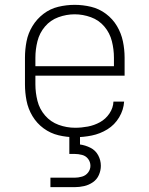

<svg xmlns="http://www.w3.org/2000/svg" viewBox="-20 -558 616 792"><path d="M290 8Q324 8 358.5 1Q393 -6 423 -24.5Q453 -43 471.5 -74Q490 -105 492 -139H448Q447 -113 431.5 -90Q416 -67 392.5 -54Q369 -41 342.5 -36Q316 -31 290 -31Q255 -31 222 -43Q189 -55 166 -81.5Q143 -108 134.5 -142Q126 -176 126 -210V-246H494V-320Q494 -354 487 -387.5Q480 -421 462.5 -450.5Q445 -480 417 -501Q389 -522 355.5 -530Q322 -538 288 -538Q254 -538 220.5 -530Q187 -522 159.5 -501Q132 -480 114 -450.5Q96 -421 89.5 -387.5Q83 -354 83 -320V-210Q83 -176 89.5 -142.5Q96 -109 114 -79Q132 -49 160 -28.5Q188 -8 221.5 0Q255 8 290 8ZM126 -285V-320Q126 -354 134.5 -388Q143 -422 165.5 -448.5Q188 -475 221 -487Q254 -499 288 -499Q322 -499 355 -487Q388 -475 410.5 -448.5Q433 -422 441.5 -388Q450 -354 450 -320V-285ZM188 214H288Q308 214 327.5 209.5Q347 205 363.5 193.5Q380 182 388 163.5Q396 145 396 126Q396 103 385 82.5Q374 62 353 51.5Q332 41 310 38V0H266V77H288Q303 77 318.5 81Q334 85 343.5 97.5Q353 110 353 126Q353 141 343.5 153.5Q334 166 318.5 170.5Q303 175 288 175H188Z"/></svg>

Font: Iosevka Sparkle Extralight
Style: Regular
Weight: 200
Designer: Belleve Invis
Foundry: Belleve Invis
Version: Version 4.5.0; ttfautohint (v1.8.3)